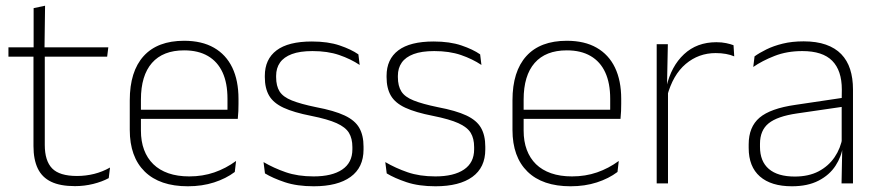

<svg xmlns="http://www.w3.org/2000/svg" viewBox="-20 -641 3069 671"><path d="M242 9.5Q190.5 9.5 158.8 -5.8Q127 -21 112 -52.2Q97 -83.5 97 -130.5V-459H136.5V-134.5Q136.5 -79 162.2 -52.5Q188 -26 249 -26Q279.5 -26 308.8 -33.2Q338 -40.5 364.5 -55.5L360 -18.5Q337 -6 305.8 1.8Q274.5 9.5 242 9.5ZM354.5 -443H9.5V-475.5H358.5ZM135.5 -469.5H97.5V-612.5L137.5 -621Z M636.5 10Q538.5 10 486 -41.2Q433.5 -92.5 433.5 -187V-290.5Q433.5 -391.5 482 -445Q530.5 -498.5 623.5 -498.5Q685.5 -498.5 727.8 -474.2Q770 -450 791.8 -404.8Q813.5 -359.5 813.5 -295.5V-278Q813.5 -265.5 813 -252.8Q812.5 -240 811 -225.5H774.5Q775 -245.5 775 -263.2Q775 -281 775 -296Q775 -350.5 757.8 -388Q740.5 -425.5 706.8 -445.2Q673 -465 623.5 -465Q549.5 -465 511 -421Q472.5 -377 472.5 -293V-245V-239V-184.5Q472.5 -147 483.5 -117.5Q494.5 -88 515.8 -67.2Q537 -46.5 568.5 -35.5Q600 -24.5 641.5 -24.5Q688.5 -24.5 729 -38.5Q769.5 -52.5 805 -78.5L800.5 -40Q770 -17 728.2 -3.5Q686.5 10 636.5 10ZM801 -225.5H453.5V-257.5H801Z M1076.5 10Q1018 10 975.5 -4.2Q933 -18.5 906 -35L901 -74.5Q937 -53.5 979 -39Q1021 -24.5 1076 -24.5Q1140.5 -24.5 1176 -48.5Q1211.5 -72.5 1211.5 -119V-127Q1211.5 -157 1199.5 -176.8Q1187.5 -196.5 1156.5 -210.5Q1125.5 -224.5 1068 -236Q1006.5 -248 971 -264.5Q935.5 -281 920.5 -306.8Q905.5 -332.5 905.5 -371.5V-376Q905.5 -434 946.5 -465Q987.5 -496 1070 -496Q1126.5 -496 1167 -482.2Q1207.5 -468.5 1232.5 -451L1237 -414Q1205.5 -435 1165.2 -448.8Q1125 -462.5 1072 -462.5Q1028 -462.5 1000 -452Q972 -441.5 958.5 -422.2Q945 -403 945 -376V-371.5Q945 -340.5 957.2 -321.2Q969.5 -302 1000.2 -289.8Q1031 -277.5 1084.5 -266.5Q1148 -254.5 1184.2 -237.5Q1220.5 -220.5 1235.5 -194.2Q1250.5 -168 1250.5 -128.5V-118.5Q1250.5 -55.5 1205.2 -22.8Q1160 10 1076.5 10Z M1502 10Q1443.5 10 1401 -4.2Q1358.5 -18.5 1331.5 -35L1326.5 -74.5Q1362.5 -53.5 1404.5 -39Q1446.5 -24.5 1501.5 -24.5Q1566 -24.5 1601.5 -48.5Q1637 -72.5 1637 -119V-127Q1637 -157 1625 -176.8Q1613 -196.5 1582 -210.5Q1551 -224.5 1493.5 -236Q1432 -248 1396.5 -264.5Q1361 -281 1346 -306.8Q1331 -332.5 1331 -371.5V-376Q1331 -434 1372 -465Q1413 -496 1495.5 -496Q1552 -496 1592.5 -482.2Q1633 -468.5 1658 -451L1662.5 -414Q1631 -435 1590.8 -448.8Q1550.5 -462.5 1497.5 -462.5Q1453.5 -462.5 1425.5 -452Q1397.5 -441.5 1384 -422.2Q1370.5 -403 1370.5 -376V-371.5Q1370.5 -340.5 1382.8 -321.2Q1395 -302 1425.8 -289.8Q1456.5 -277.5 1510 -266.5Q1573.5 -254.5 1609.8 -237.5Q1646 -220.5 1661 -194.2Q1676 -168 1676 -128.5V-118.5Q1676 -55.5 1630.8 -22.8Q1585.5 10 1502 10Z M1974 10Q1876 10 1823.5 -41.2Q1771 -92.5 1771 -187V-290.5Q1771 -391.5 1819.5 -445Q1868 -498.5 1961 -498.5Q2023 -498.5 2065.2 -474.2Q2107.5 -450 2129.2 -404.8Q2151 -359.5 2151 -295.5V-278Q2151 -265.5 2150.5 -252.8Q2150 -240 2148.5 -225.5H2112Q2112.5 -245.5 2112.5 -263.2Q2112.5 -281 2112.5 -296Q2112.5 -350.5 2095.2 -388Q2078 -425.5 2044.2 -445.2Q2010.5 -465 1961 -465Q1887 -465 1848.5 -421Q1810 -377 1810 -293V-245V-239V-184.5Q1810 -147 1821 -117.5Q1832 -88 1853.2 -67.2Q1874.5 -46.5 1906 -35.5Q1937.5 -24.5 1979 -24.5Q2026 -24.5 2066.5 -38.5Q2107 -52.5 2142.5 -78.5L2138 -40Q2107.5 -17 2065.8 -3.5Q2024 10 1974 10ZM2138.5 -225.5H1791V-257.5H2138.5Z M2311.5 -305 2298.5 -334 2309 -337.5Q2325.5 -409.5 2370.5 -451.5Q2415.5 -493.5 2483.5 -493.5Q2503 -493.5 2518 -490.2Q2533 -487 2543.5 -483L2546 -444Q2533.5 -449.5 2517 -452.5Q2500.5 -455.5 2481 -455.5Q2421.5 -455.5 2376.5 -417.5Q2331.5 -379.5 2311.5 -305ZM2314.5 0H2275V-486.5H2314L2311 -338L2314.5 -334.5Z M2961 0H2921L2923.5 -125L2921.5 -131.5V-290L2922 -328Q2922 -394.5 2888.5 -428.5Q2855 -462.5 2784 -462.5Q2730 -462.5 2686.8 -445.5Q2643.5 -428.5 2612.5 -407L2617 -444Q2633.5 -456 2658.2 -468.2Q2683 -480.5 2715.5 -488.5Q2748 -496.5 2788.5 -496.5Q2833.5 -496.5 2866.2 -485Q2899 -473.5 2920 -451.8Q2941 -430 2951 -399Q2961 -368 2961 -328.5ZM2747.5 10Q2675 10 2635.8 -24.2Q2596.5 -58.5 2596.5 -124V-136.5Q2596.5 -197.5 2634.5 -229.8Q2672.5 -262 2759.5 -274.5L2931 -300L2933 -269L2765 -244.5Q2696.5 -234.5 2666.2 -210Q2636 -185.5 2636 -138.5V-128Q2636 -77 2667 -50.5Q2698 -24 2757.5 -24Q2806 -24 2840.8 -42.2Q2875.5 -60.5 2896.8 -91.8Q2918 -123 2924.5 -162L2935 -131H2926Q2921 -94 2900 -61.8Q2879 -29.5 2841 -9.8Q2803 10 2747.5 10Z"/></svg>

Font: Anek Kannada Medium ExtraLight
Style: Regular
Weight: 250
Version: Version 1.003